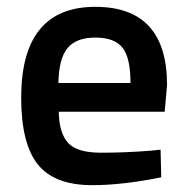

<svg xmlns="http://www.w3.org/2000/svg" viewBox="-20 -531 548 562"><path d="M422 -90 450 -93 452 -12Q338 11 250 11Q139 11 90.5 -50Q42 -111 42 -245Q42 -511 259 -511Q469 -511 469 -282L462 -204H152Q153 -142 179 -113Q205 -84 276 -84Q347 -84 422 -90ZM362 -288Q362 -362 338.5 -391.5Q315 -421 259 -421Q203 -421 177.5 -390Q152 -359 151 -288Z"/></svg>

Font: Titillium Web[RUS by Daymarius]
Style: Regular
Weight: 600
Designer: Cyrillization by Daymarius
Foundry: Cyrillization by Daymarius
Version: Version 1.002 September 11, 2018